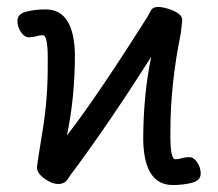

<svg xmlns="http://www.w3.org/2000/svg" viewBox="-20 -509 626 551"><path d="M476 22Q394 22 391 -106Q391 -236 414 -346Q298 -163 193 -21Q183 -9 174.5 5Q166 19 147 19Q129 19 107.5 3.5Q86 -12 86 -29Q86 -35 103 -139Q117 -224 117 -320V-345Q117 -375 113.5 -391.5Q110 -408 103 -408Q94 -408 84 -405Q74 -402 63 -402Q50 -402 40 -417Q30 -432 30 -449Q30 -469 55 -475.5Q80 -482 111 -482Q192 -482 195 -354Q195 -229 172 -120Q260 -234 402 -459Q407 -467 412.5 -478Q418 -489 434 -489Q446 -489 462 -484Q503 -471 503 -452L499 -414Q469 -268 469 -132V-115Q469 -85 472.5 -68.5Q476 -52 483 -52Q492 -52 502 -55Q512 -58 523 -58Q536 -58 546 -43Q556 -28 556 -11Q556 9 531 15.5Q506 22 476 22Z"/></svg>

Font: LXGW WenKai TC
Style: Bold
Weight: 700
Designer: LXGW / Fontworks Inc.
Foundry: LXGW / Fontworks Inc.
Version: Version 1.330;April 28, 2024